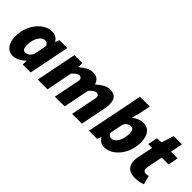

<svg xmlns="http://www.w3.org/2000/svg" viewBox="66 -1454 2223 2223"><g transform="rotate(45 1178.0 -342.0)"><path d="M168 12Q102 12 65 -36Q28 -84 28 -172Q28 -243 50 -305Q72 -367 109.5 -413.5Q147 -460 194.5 -486Q242 -512 294 -512Q326 -512 355.5 -495.5Q385 -479 398 -450H400L422 -500H550L450 0H320V-62H318Q285 -28 244.5 -8Q204 12 168 12ZM240 -118Q260 -118 284.5 -131Q309 -144 328 -184L360 -344Q351 -364 335.5 -373Q320 -382 306 -382Q284 -382 264 -368Q244 -354 228 -329Q212 -304 203 -269Q194 -234 194 -192Q194 -153 206.5 -135.5Q219 -118 240 -118Z M566 0 666 -500H796V-436H800Q835 -466 875 -489Q915 -512 958 -512Q1012 -512 1037 -489.5Q1062 -467 1074 -428Q1113 -464 1155 -488Q1197 -512 1240 -512Q1302 -512 1330 -479.5Q1358 -447 1358 -382Q1358 -366 1356 -347Q1354 -328 1350 -310L1288 0H1128L1186 -290Q1189 -304 1191.5 -314.5Q1194 -325 1194 -334Q1194 -355 1183 -365.5Q1172 -376 1152 -376Q1137 -376 1117 -362.5Q1097 -349 1070 -320L1006 0H846L904 -290Q907 -304 909.5 -314.5Q912 -325 912 -334Q912 -355 901 -365.5Q890 -376 872 -376Q856 -376 835.5 -362.5Q815 -349 788 -320L726 0Z M1660 12Q1629 12 1601.5 -5Q1574 -22 1560 -50H1558L1536 0H1404L1544 -696H1704L1674 -550L1648 -458H1650Q1682 -484 1717 -498Q1752 -512 1786 -512Q1852 -512 1889 -464.5Q1926 -417 1926 -328Q1926 -257 1904 -195Q1882 -133 1844.5 -86.5Q1807 -40 1759.5 -14Q1712 12 1660 12ZM1648 -118Q1670 -118 1690 -132Q1710 -146 1726 -171Q1742 -196 1751 -231Q1760 -266 1760 -308Q1760 -347 1747.5 -364.5Q1735 -382 1714 -382Q1695 -382 1671.5 -370.5Q1648 -359 1630 -326L1596 -156Q1604 -137 1618.5 -127.5Q1633 -118 1648 -118Z M2166 12Q2087 12 2051.5 -27.5Q2016 -67 2016 -128Q2016 -145 2018.5 -161.5Q2021 -178 2024 -194L2062 -376H1998L2022 -494L2094 -500L2142 -650H2276L2248 -500H2356L2332 -376H2220L2182 -188Q2181 -179 2180.5 -171.5Q2180 -164 2180 -156Q2180 -134 2192.5 -123Q2205 -112 2224 -112Q2235 -112 2245 -114.5Q2255 -117 2264 -120L2292 -12Q2271 -3 2238 4.5Q2205 12 2166 12Z"/></g></svg>

Font: Source Sans 3 Black
Style: Italic
Weight: 900
Italic angle: -11°
Designer: Paul D. Hunt
Foundry: Adobe
Version: Version 3.052;hotconv 1.1.0;makeotfexe 2.6.0